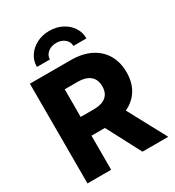

<svg xmlns="http://www.w3.org/2000/svg" viewBox="-222 -1085 1105 1213"><g transform="rotate(-30 330.5 -478.0)"><path d="M54.7 0V-727.5H353Q435.5 -727.5 495.4 -698Q555.2 -668.5 587.6 -614Q620.1 -559.6 620.1 -484.9Q620.1 -410.2 586.9 -357.2Q553.7 -304.2 492.4 -276.4Q431.2 -248.5 346.7 -248.5H158.2V-385.3H321.8Q361.3 -385.3 388.2 -396.2Q415 -407.2 429 -429.4Q442.9 -451.7 442.9 -484.9Q442.9 -518.6 429 -541Q415 -563.5 388.2 -575.2Q361.3 -586.9 321.8 -586.9H227.5V0ZM456.1 0 281.7 -331.5H465.8L644 0ZM326.7 -955.6Q378.4 -955.6 419.2 -934.3Q460 -913.1 483.6 -877.4Q507.3 -841.8 507.3 -796.9H412.1Q412.1 -827.6 387.5 -847.7Q362.8 -867.7 326.7 -867.7Q290.5 -867.7 265.6 -847.7Q240.7 -827.6 240.7 -796.9H146Q146 -841.8 169.7 -877.4Q193.4 -913.1 234.4 -934.3Q275.4 -955.6 326.7 -955.6Z"/></g></svg>

Font: Inter 18pt ExtraBold
Style: Regular
Weight: 800
Designer: Rasmus Andersson
Foundry: rsms
Version: Version 4.001;git-66647c0bb